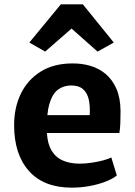

<svg xmlns="http://www.w3.org/2000/svg" viewBox="-20 -856 620 884"><path d="M310.5 8Q182 8 113.5 -68.5Q45 -145 45 -280Q45 -361 76.2 -425Q107.5 -489 167 -526.2Q226.5 -563.5 312.5 -564Q356 -564.5 395.5 -553Q435 -541.5 466 -515.8Q497 -490 515.8 -447.8Q534.5 -405.5 535 -344.5Q535 -314 534 -288Q533 -262 529.5 -243.5H196Q199 -194 217 -163.5Q236.5 -131 269.8 -116.8Q303 -102.5 347 -102.5Q371 -102.5 399.5 -106.5Q428 -110.5 453.5 -117.2Q479 -124 492.5 -131L518 -48Q499.5 -33 467.2 -20.2Q435 -7.5 394.2 0.2Q353.5 8 310.5 8ZM393 -326Q395.5 -366.5 388.8 -397.2Q382 -428 362.5 -445.2Q343 -462.5 307.5 -462.5Q273 -462.5 247.2 -443.5Q221.5 -424.5 207.5 -378Q201 -356 198 -326ZM188 -618.5 115 -660 260 -836H361.5L504 -660L429 -618.5L309.5 -724.5Z"/></svg>

Font: Koeln Type Sans
Style: Bold
Weight: 700
Designer: Eben Sorkin
Foundry: Eben Sorkin
Version: Version 2.001